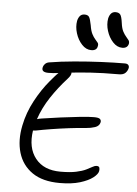

<svg xmlns="http://www.w3.org/2000/svg" viewBox="-64 -1044 786 1100"><g transform="rotate(5 329.0 -494.5)"><path d="M321 7Q223 7 163.5 -34Q104 -75 83 -145.5Q62 -216 80 -303Q95 -378 132.5 -447.5Q170 -517 214 -569Q226 -583 237.5 -596.5Q249 -610 260 -620Q244 -618 230 -617Q216 -616 202 -616Q160 -616 167 -645Q168 -653 176.5 -663Q185 -673 200 -676Q266 -687 344.5 -694Q423 -701 499 -704.5Q575 -708 634 -708Q648 -708 654 -701Q660 -694 658 -683Q654 -666 642 -654.5Q630 -643 605 -643Q509 -643 444 -638.5Q379 -634 334 -629Q336 -615 315 -592Q264 -536 223 -474Q182 -412 160 -346Q172 -350 186 -352Q236 -360 294 -367.5Q352 -375 403.5 -380.5Q455 -386 484 -386Q511 -386 519 -379Q527 -372 525 -360Q520 -338 496 -330Q472 -322 444 -320Q400 -317 347.5 -310.5Q295 -304 245.5 -296Q196 -288 162 -281Q151 -279 143 -279Q128 -179 176 -118.5Q224 -58 320 -58Q375 -58 410 -65.5Q445 -73 466.5 -83.5Q488 -94 501 -101.5Q514 -109 523 -109Q537 -109 540 -101Q543 -93 541 -81Q538 -63 511.5 -42.5Q485 -22 437.5 -7.5Q390 7 321 7ZM611 -796Q581 -796 557 -822Q533 -848 521.5 -885Q510 -922 516 -956Q520 -974 529.5 -985Q539 -996 556 -996Q574 -996 582.5 -985.5Q591 -975 596 -938Q600 -906 609.5 -888.5Q619 -871 628.5 -860.5Q638 -850 643.5 -842Q649 -834 647 -822Q641 -796 611 -796ZM435 -767Q405 -767 381 -793Q357 -819 345.5 -856Q334 -893 340 -927Q344 -945 353.5 -956Q363 -967 380 -967Q398 -967 405.5 -956.5Q413 -946 420 -909Q425 -877 434 -859.5Q443 -842 452.5 -831.5Q462 -821 468 -813Q474 -805 471 -793Q467 -767 435 -767Z"/></g></svg>

Font: Shantell Sans Normal
Style: Italic
Weight: 300
Italic angle: -11.31°
Designer: Stephen Nixon, Anya Danilova, Shantell Martin
Foundry: Arrow Type
Version: Version 1.008;[a672d596b]